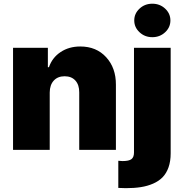

<svg xmlns="http://www.w3.org/2000/svg" viewBox="-20 -801 982 1026"><path d="M245.7 -306.8V0H49.7V-545.5H235.8V-441.8H241.5Q259.2 -493.3 304 -522.9Q348.7 -552.6 409.1 -552.6Q495 -552.6 547.4 -495.2Q599.8 -437.9 599.4 -348V0H403.4V-306.8Q403.8 -347.3 383 -370.4Q362.2 -393.5 325.3 -393.5Q288.7 -393.5 267.4 -370.4Q246.1 -347.3 245.7 -306.8ZM696 -545.5H892V18.5Q892 60.7 880.7 92.9Q869.3 125 849.1 146Q828.8 166.9 798.3 180.2Q767.8 193.5 732.2 199Q696.7 204.5 652 204.5Q631.7 204.5 612.2 203.1V58.2Q624.6 59.7 634.9 59.7Q669.4 59.7 682.7 49.2Q696 38.7 696 14.2ZM862.4 -628.6Q834.2 -602.3 794 -602.3Q753.9 -602.3 725.7 -628.6Q697.4 -654.8 697.4 -691.8Q697.4 -728.7 725.7 -755Q753.9 -781.2 794 -781.2Q834.2 -781.2 862.4 -755Q890.6 -728.7 890.6 -691.8Q890.6 -654.8 862.4 -628.6Z"/></svg>

Font: Karasuma Gothic
Style: Black
Weight: 900
Designer: Rasmus Andersson / Ryoko Nishizuka
Foundry: Genbu
Version: Version 1.00